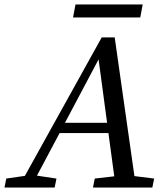

<svg xmlns="http://www.w3.org/2000/svg" viewBox="-49 -837 745 857"><path d="M-29 0 -21 -40 62 -52 405 -670H463L551 -51L639 -40L631 0H366L374 -40L461 -50L435 -243H217L116 -53L203 -40L195 0ZM241 -289H429L391 -572ZM277 -759 288 -817H588L577 -759Z"/></svg>

Font: Source Serif Pro
Style: Italic
Weight: 400
Italic angle: -12°
Designer: Frank Grießhammer
Foundry: Adobe Systems Incorporated
Version: Version 3.001;hotconv 1.0.111;makeotfexe 2.5.65597